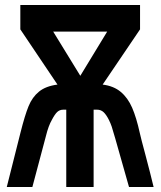

<svg xmlns="http://www.w3.org/2000/svg" viewBox="-20 -745 640 765"><path d="M209 -408 61 -628V-725H538V-628L389 -408Q433 -402.5 461.2 -378.8Q489.5 -355 506.5 -315.8Q523.5 -276.5 537 -215Q542.5 -190.5 558 -133.5Q580.5 -48.5 592 0H494L439 -194Q429.5 -227.5 425 -240.8Q420.5 -254 414 -267Q403.5 -288 392.8 -298Q382 -308 367 -308H353V0H244V-308H232Q218 -308 208.2 -299Q198.5 -290 187 -268Q173 -244 163 -203L109 0H7L62 -218Q79 -285.5 93.8 -321.8Q108.5 -358 135.5 -380Q162.5 -402 209 -408ZM407 -619H192L300 -443Z"/></svg>

Font: JuliaMono Black
Style: Regular
Weight: 900
Monospace: yes
Designer: cormullion
Foundry: corm
Version: Version 0.054; ttfautohint (v1.8.4)